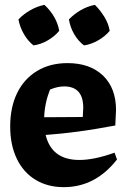

<svg xmlns="http://www.w3.org/2000/svg" viewBox="-20 -760 528 791"><path d="M243 11Q176 11 126 -19.5Q76 -50 49 -106.5Q22 -163 22 -239Q22 -318 50.5 -376.5Q79 -435 132.5 -467.5Q186 -500 258 -500Q351 -500 404.5 -448.5Q458 -397 458 -307L455 -243Q370 -227 302.5 -218Q235 -209 168 -204Q193 -101 307 -101Q368 -101 452 -131L462 -103Q373 11 243 11ZM186 -391Q164 -335 162 -277L321 -278L323 -316Q323 -404 244 -404Q217 -404 186 -391ZM163 -740Q187 -718 203 -690.5Q219 -663 224 -633Q205 -610 176.5 -593.5Q148 -577 118 -573Q95 -591 78.5 -619.5Q62 -648 56 -680Q77 -702 105 -718Q133 -734 163 -740ZM371 -740Q393 -718 410 -690.5Q427 -663 432 -633Q413 -610 384 -593.5Q355 -577 326 -573Q302 -591 285.5 -619.5Q269 -648 264 -680Q285 -702 312.5 -718Q340 -734 371 -740Z"/></svg>

Font: Piazzolla
Style: Bold
Weight: 700
Designer: Juan Pablo del Peral
Foundry: Huerta Tipografica
Version: Version 1.330